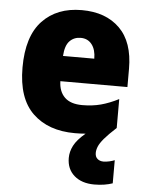

<svg xmlns="http://www.w3.org/2000/svg" viewBox="-56 -608 679 893"><g transform="rotate(5 284.0 -161.5)"><path d="M412 93Q412 111 423 120.5Q434 130 451 130Q464 130 479 126.5Q494 123 503 119V227Q486 233 464.5 236.5Q443 240 418 240Q359 240 324 209.5Q289 179 289 127Q289 98 303.5 69.5Q318 41 357 8Q334 10 307 10Q183 10 110.5 -59.5Q38 -129 38 -273Q38 -419 106 -491Q174 -563 290 -563Q402 -563 467 -499Q532 -435 532 -310V-225H219Q220 -177 247.5 -150Q275 -123 330 -123Q377 -123 416.5 -133.5Q456 -144 499 -166V-31Q462 3 443.5 25Q425 47 418.5 63Q412 79 412 93ZM296 -434Q265 -434 244.5 -413Q224 -392 221 -343H367Q367 -385 348 -409.5Q329 -434 296 -434Z"/></g></svg>

Font: Noto Sans Lao Looped SemiCondensed Black
Style: Regular
Weight: 900
Width: 4
Designer: Mark Frömberg, Ben Mitchell
Foundry: The Fontpad Ltd
Version: Version 1.002; ttfautohint (v1.8.4.7-5d5b)